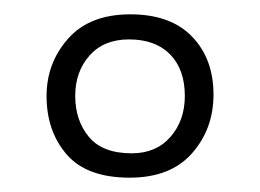

<svg xmlns="http://www.w3.org/2000/svg" viewBox="-20 -802 363 268"><path d="M161 -554Q101 -554 73 -586.5Q45 -619 45 -668Q45 -714 75 -748Q105 -782 162 -782Q218 -782 248 -751Q278 -720 278 -670Q278 -622 248 -588Q218 -554 161 -554ZM164 -588Q198 -588 218 -611Q238 -634 238 -668Q238 -705 217.5 -726Q197 -747 160 -747Q125 -747 105 -724.5Q85 -702 85 -668Q85 -634 104 -611Q123 -588 164 -588Z"/></svg>

Font: Literata 18pt ExtraLight
Style: Regular
Weight: 250
Designer: Latin by Veronika Burian and Jose Scaglione. Greek by Irene Vlachou. Cyrillic by Vera Evstafieva.
Foundry: TypeTogether
Version: Version 3.103;gftools[0.9.29]